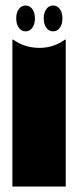

<svg xmlns="http://www.w3.org/2000/svg" viewBox="-20 -678 284 698"><path d="M219 0H25V-534H28Q69 -504 124 -504Q175 -504 216 -534H219ZM73 -658Q88 -658 97.5 -645Q107 -632 107 -611Q107 -590 97.5 -577Q88 -564 73 -564Q58 -564 48.5 -577Q39 -590 39 -611Q39 -632 48.5 -645Q58 -658 73 -658ZM173 -658Q188 -658 197.5 -645Q207 -632 207 -611Q207 -590 197.5 -577Q188 -564 173 -564Q158 -564 148.5 -577Q139 -590 139 -611Q139 -632 148.5 -645Q158 -658 173 -658Z"/></svg>

Font: FFF_tuoi-tre Text
Style: Regular
Weight: 700
Designer: bBox Type GmbH
Foundry: bBox Type GmbH
Version: Version 1.001